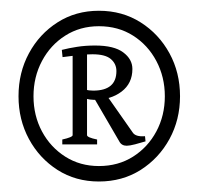

<svg xmlns="http://www.w3.org/2000/svg" viewBox="-20 -683 376 364"><path d="M321.3 -500.5Q321.3 -456.1 301.3 -419.4Q281.2 -382.8 246.6 -360.8Q211.9 -338.9 167.5 -338.9Q123.5 -338.9 89.1 -360.8Q54.7 -382.8 34.9 -419.4Q15.1 -456.1 15.1 -500.5Q15.1 -545.4 34.9 -582Q54.7 -618.7 89.1 -640.6Q123.5 -662.6 167.5 -662.6Q211.9 -662.6 246.6 -640.6Q281.2 -618.7 301.3 -582Q321.3 -545.4 321.3 -500.5ZM292.5 -500.5Q292.5 -537.1 276.4 -567.4Q260.3 -597.7 232.2 -615.5Q204.1 -633.3 167.5 -633.3Q131.8 -633.3 103.8 -615.5Q75.7 -597.7 59.6 -567.4Q43.5 -537.1 43.5 -500.5Q43.5 -463.9 59.6 -433.8Q75.7 -403.8 103.8 -386Q131.8 -368.2 167.5 -368.2Q204.1 -368.2 232.2 -386Q260.3 -403.8 276.4 -433.8Q292.5 -463.9 292.5 -500.5ZM231 -552.2Q231 -524.9 210.4 -509.3Q189.9 -493.7 158.2 -493.7Q151.4 -493.7 141.6 -496.1L140.6 -513.2Q148.9 -511.2 156.7 -511.2Q200.7 -511.2 200.7 -548.3Q200.7 -562 190.2 -571Q179.7 -580.1 155.3 -580.1Q142.6 -580.1 127.9 -578.4Q113.3 -576.7 98.6 -574.7L97.2 -588.4Q110.4 -591.8 126 -594.2Q141.6 -596.7 160.2 -596.7Q196.3 -596.7 213.6 -583.7Q231 -570.8 231 -552.2ZM255.9 -415Q246.6 -412.1 236.1 -409.4Q225.6 -406.7 220.2 -406.7Q210.4 -406.7 206.1 -415L157.2 -499L178.7 -507.3L231.4 -432.1Q236.8 -423.3 254.9 -424.8ZM98.1 -409.2V-418.5Q117.7 -422.9 117.7 -426.8V-586.4H145V-426.8Q145 -422.4 164.1 -418.5V-409.2Z"/></svg>

Font: Namdhinggo
Style: Regular
Weight: 400
Designer: Victor Gaultney
Foundry: SIL International
Version: Version 3.001